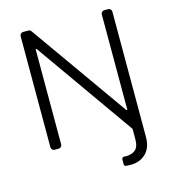

<svg xmlns="http://www.w3.org/2000/svg" viewBox="-132 -834 1024 1145"><g transform="rotate(-15 380.0 -261.5)"><path d="M512.1 203.5 501.4 202.4Q497.5 201.7 495 198.7Q492.5 195.7 492.5 191.8V157Q498.2 146.7 503.9 146.7Q507.5 146.7 511.2 147Q514.9 147.4 519.2 147.4Q555 147.4 576.7 128.9Q598.4 110.4 598.4 65.3V0L168.7 -609H163V-20.6Q163 -12.1 157 -6Q150.9 0 142 0H117.2Q108.7 0 102.6 -6Q96.6 -12.1 96.6 -20.6V-706.7Q96.6 -715.2 102.6 -721.2Q108.7 -727.3 117.2 -727.3H149.9Q154.8 -727.3 159.4 -725Q164.1 -722.7 166.9 -718.4L592 -117.5H597.7V-706.7Q597.7 -715.2 603.7 -721.2Q609.7 -727.3 618.6 -727.3H642.4Q650.9 -727.3 657 -721.2Q663 -715.2 663 -706.7V66.4Q663 133.2 626.4 168.7Q589.8 204.2 534.1 204.2Q527 204.2 512.1 203.5Z"/></g></svg>

Font: DeltaSans Light
Style: Regular
Weight: 300
Designer: Rasmus Andersson
Foundry: rsms
Version: Version 3.012